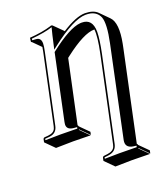

<svg xmlns="http://www.w3.org/2000/svg" viewBox="-167 -773 1025 1179"><g transform="rotate(-20 345.5 -183.5)"><path d="M373.5 -596.7Q468.8 -658.2 527.8 -658.2Q581.5 -657.7 608.4 -631.3L664.6 -574.7Q707 -532.2 681.6 -401.9Q679.2 -390.1 675.8 -373.5L552.7 205.1Q555.2 206.1 556.2 207Q557.6 210 557.6 212.9L614.3 269.5L610.4 288.6L553.7 231.9L551.3 233.9L607.9 290.5Q606.9 290.5 488.3 288.6L381.8 290.5L325.2 233.9L324.7 231.9L328.6 212.9Q331.5 206.1 337.4 205.1L362.3 202.1Q400.9 197.3 410.6 171.4Q413.1 165 414.6 158.2L530.8 -389.2Q553.7 -497.6 548.3 -544.4Q546.9 -544.4 546.4 -544.4Q479 -544.4 350.6 -445.8Q343.8 -440.4 337.4 -435.5L250 -26.4Q251.5 -25.4 252.4 -24.9Q253.9 -22 253.9 -19L310.5 37.6L306.6 56.6L250 0L247.6 2L304.2 58.6Q303.2 58.6 189.5 56.6L78.1 58.6L21.5 2L21 0L24.9 -19Q27.8 -25.9 33.7 -26.9L58.1 -28.8Q96.7 -32.2 106.4 -58.6Q108.9 -64.9 110.4 -71.8L206.1 -522.9Q209.5 -540 211.4 -552.7L161.1 -603Q158.2 -604 157.2 -604.5Q156.2 -606.4 156.2 -607.9L159.2 -631.8Q241.2 -637.7 299.8 -655.8Q303.7 -657.2 305.7 -658.2Q312.5 -657.7 315.4 -655.3L372.1 -599.1Q373 -597.2 373.5 -596.7ZM609.4 -432.1Q634.8 -552.2 617.7 -597.7Q601.6 -635.3 559.6 -645Q544.4 -647.9 527.8 -647.9Q447.8 -647 296.4 -529.3L274.4 -512.2L281.7 -544.9Q294.4 -603.5 306.2 -647.5Q256.3 -630.9 168 -622.6L167 -612.8L192.9 -610.8Q223.1 -608.4 223.1 -571.8Q222.7 -552.2 215.8 -521L120.1 -69.8Q110.8 -26.4 67.9 -20Q63 -19.5 58.8 -19Q54.7 -18.6 46.4 -18.1Q38.1 -17.1 34.7 -17.1L33.2 -8.3Q101.6 -9.8 132.8 -9.8Q168.9 -9.8 241.7 -8.3L243.7 -17.1L223.1 -19Q178.7 -22.9 179.2 -56.2Q179.2 -59.1 179.7 -61.5Q180.7 -67.9 181.6 -74.2L271.5 -498L274.4 -500Q408.7 -605 479 -610.4Q484.9 -610.8 489.7 -610.8Q559.1 -610.8 559.6 -525.9Q559.6 -524.4 559.6 -523.9Q559.1 -475.6 540.5 -386.7L424.3 160.2Q415 202.6 371.6 210.4Q367.2 211.4 363.3 211.9L338.4 214.8V215.3L336.9 223.6Q402.3 222.2 431.6 222.2Q468.3 222.2 545.4 223.6L547.4 214.4L526.9 211.9Q475.6 203.6 484.9 155.8Z"/></g></svg>

Font: Linux Biolinum Shadow O
Style: Italic
Weight: 400
Italic angle: -12°
Designer: Philipp H. Poll
Foundry: Philipp H. Poll
Version: Version 0.6.2